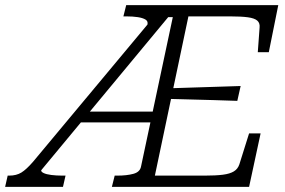

<svg xmlns="http://www.w3.org/2000/svg" viewBox="-71 -730 1115 750"><path d="M-41 -44H-35Q-7 -44 12.5 -56Q32 -68 58 -98L505 -634Q508 -647 497.5 -653.5Q487 -660 467.5 -663Q448 -666 423 -666H411L422 -710H1016L979 -526H936L943 -622Q945 -640 934 -649.5Q923 -659 897 -662.5Q871 -666 828 -666H665L534 -44H729Q772 -44 799.5 -47.5Q827 -51 842.5 -60.5Q858 -70 864 -88L902 -209H947L902 0H366L377 -44H388Q424 -44 450 -51Q476 -58 480 -80L604 -663H586L90 -65Q89 -59 99.5 -54Q110 -49 129.5 -46.5Q149 -44 172 -44H185L175 0H-51ZM249 -294H541V-252H219ZM586 -385Q633 -387 680 -388Q727 -389 774.5 -391Q822 -393 869 -394L856 -336Q810 -338 763.5 -339Q717 -340 670.5 -341.5Q624 -343 577 -344Z"/></svg>

Font: Roboto Serif ExtraLight
Style: Italic
Weight: 250
Italic angle: -10°
Designer: Greg Gazdowicz
Foundry: Commercial Type
Version: Version 1.008